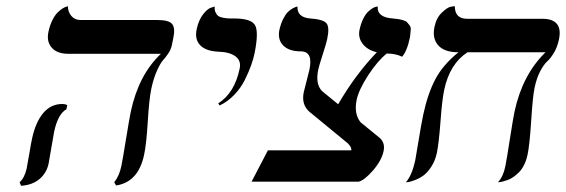

<svg xmlns="http://www.w3.org/2000/svg" viewBox="-20 -580 1807 613"><path d="M152.8 -159.2Q150.9 -149.9 144 -108.6Q137.2 -67.4 135.3 -58.1Q128.9 -27.8 106.2 -8.5Q83.5 10.7 47.4 13.2L42.5 2Q58.6 -12.7 64.9 -41Q66.9 -49.8 73.5 -89.1Q80.1 -128.4 82.5 -138.2Q93.8 -190.4 118.2 -219.2Q142.6 -248 178.7 -248Q189 -248 194.8 -244.1L191.9 -231Q165 -216.3 152.8 -159.2ZM462.9 -295.9Q456.1 -262.7 451.7 -190.4Q447.3 -118.2 439.9 -85Q421.4 1.5 350.6 12.2L344.7 2Q360.8 -18.6 367.2 -48.8Q371.6 -69.8 382.3 -136Q393.1 -202.1 397.5 -223.1Q422.4 -340.8 493.7 -408.2H198.7Q162.1 -408.2 145 -428Q127.9 -447.8 134.8 -479Q139.2 -499.5 147.2 -515.6Q155.3 -531.7 163.6 -539.8Q171.9 -547.9 179.4 -552.7Q187 -557.6 191.9 -558.6L196.8 -560.1Q196.8 -542 207.8 -529.1Q218.8 -516.1 236.8 -516.1H482.9Q520.5 -516.1 530.3 -502.4Q540 -488.8 533.2 -458L528.3 -434.1Q525.4 -421.4 517.3 -409.4Q509.3 -397.5 500.5 -387.7Q491.7 -377.9 481 -354Q470.2 -330.1 462.9 -295.9Z M681.2 -243.2 676.8 -250Q729 -283.2 745.1 -360.8Q750.5 -385.3 732.7 -399.4Q714.8 -413.6 677.7 -415Q637.7 -416.5 619.4 -435.3Q601.1 -454.1 607.9 -486.8Q614.3 -516.6 628.7 -534.7Q643.1 -552.7 654.3 -555.7L665.5 -559.1Q664.6 -548.3 668.2 -540.5Q671.9 -532.7 676.8 -529.1Q681.6 -525.4 692.1 -523.4Q702.6 -521.5 709.2 -521.2Q715.8 -521 728 -521Q781.2 -521 793.9 -500.2Q806.6 -479.5 793 -411.1Q789.1 -392.1 781.7 -371.3Q774.4 -350.6 761.7 -325Q749 -299.3 728 -277.3Q707 -255.4 681.2 -243.2Z M1131.3 -189.5 1191.9 -140.1Q1210.4 -124 1204.6 -97.2Q1198.2 -67.4 1170.7 -35.6Q1143.1 -3.9 1125 0H783.2L835.4 -100.1H1101.6Q1103.5 -108.9 1090.8 -122.1L966.8 -224.1Q941.9 -247.1 949.7 -285.2L967.8 -356.9Q980.5 -416 940.4 -416Q902.8 -416 884.3 -434.8Q865.7 -453.6 872.1 -484.9Q876.5 -504.4 884 -519.3Q891.6 -534.2 898.9 -541.5Q906.2 -548.8 914.1 -553Q921.9 -557.1 925.3 -558.1Q928.7 -559.1 929.7 -559.1Q928.2 -524.4 970.7 -521Q1009.8 -518.6 1021.5 -506.6Q1033.2 -494.6 1024.4 -454.1Q1022 -442.4 1010.3 -406Q998.5 -369.6 996.1 -357.9Q986.3 -311.5 1008.3 -289.1L1059.6 -247.1Q1115.7 -343.3 1183.1 -413.1Q1153.8 -419.9 1138.2 -439.7Q1122.6 -459.5 1127.9 -484.9Q1132.3 -505.4 1139.9 -520.5Q1147.5 -535.6 1155.3 -542.7Q1163.1 -549.8 1169.9 -554Q1176.8 -558.1 1181.6 -558.6L1186 -559.1Q1183.1 -524.4 1234.9 -521Q1245.1 -520 1251.5 -519Q1257.8 -518.1 1266.6 -515.6Q1275.4 -513.2 1279.1 -509.5Q1282.7 -505.9 1287.6 -499.3Q1292.5 -492.7 1291.3 -483.9Q1290 -475.1 1289.1 -461.9Q1279.8 -416.5 1263.7 -398.9Q1244.6 -408.7 1214.8 -409.2Q1185.1 -385.3 1155.3 -339.4Q1125.5 -293.5 1118.7 -261.2Q1109.4 -216.8 1131.3 -189.5Z M1686.5 -298.8Q1680.7 -270 1675.8 -192.9Q1670.9 -115.7 1664.1 -85Q1660.2 -67.4 1653.1 -53.2Q1646 -39.1 1637.5 -30.5Q1628.9 -22 1619.4 -15.1Q1609.9 -8.3 1601.1 -5.4Q1592.3 -2.4 1585.2 -0.5Q1578.1 1.5 1573.7 1.5L1569.8 2Q1586.9 -16.6 1593.3 -48.8Q1597.7 -69.8 1607.9 -136Q1618.2 -202.1 1622.6 -223.1Q1647.9 -341.3 1721.7 -413.1H1472.7Q1416 -376.5 1398.4 -293.9Q1391.6 -263.2 1386.5 -193.6Q1381.3 -124 1375 -92.8Q1369.6 -66.9 1356.9 -47.6Q1344.2 -28.3 1331.5 -19.3Q1318.8 -10.3 1304.4 -4.9Q1290 0.5 1284.2 1.2Q1278.3 2 1275.9 2Q1295.4 -20.5 1305.7 -67.9Q1308.1 -79.6 1316.4 -131.1Q1324.7 -182.6 1331.5 -214.8Q1345.7 -281.2 1370.1 -327.4Q1394.5 -373.5 1443.8 -413.1Q1398.4 -413.1 1378.9 -435.5Q1359.4 -458 1367.2 -494.1Q1373 -522.9 1390.6 -539.6Q1408.2 -556.2 1417.7 -558.1Q1427.2 -560.1 1432.1 -560.1Q1432.1 -520 1471.7 -520H1711.4Q1778.3 -520 1764.6 -454.1Q1759.3 -429.2 1748.5 -411.4Q1737.8 -393.6 1727.3 -384.3Q1716.8 -375 1705.1 -353.3Q1693.4 -331.5 1686.5 -298.8Z"/></svg>

Font: Linux Biolinum O
Style: Italic
Weight: 400
Italic angle: -12°
Designer: Philipp H. Poll
Foundry: Philipp H. Poll
Version: Version 1.1.3